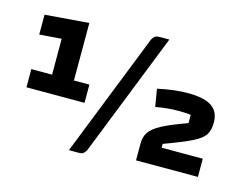

<svg xmlns="http://www.w3.org/2000/svg" viewBox="-97 -822 1309 1019"><g transform="rotate(15 558.0 -312.5)"><path d="M42 0ZM49 -324H163V-521L42 -512V-621L283 -640V-324H368V-224H49ZM404 40H353L622 -640Q630 -654 638 -659.5Q646 -665 665 -665H716L447 15Q439 29 431 34.5Q423 40 404 40ZM711 -92Q711 -130 728.5 -155.5Q746 -181 791.5 -205.5Q837 -230 929 -263V-308Q910 -312 864 -312Q799 -312 736 -300L720 -396Q810 -416 886 -416Q975 -416 1016.5 -388Q1058 -360 1058 -301Q1058 -258 1042 -233Q1026 -208 979 -184Q932 -160 825 -121V-100H1051V0H711Z"/></g></svg>

Font: Changa Black
Style: Regular
Weight: 900
Designer: Eduardo Rodriguez Tunni
Foundry: Eduardo Rodriguez Tunni
Version: Version 2.001; ttfautohint (v1.5.10-5e6f)